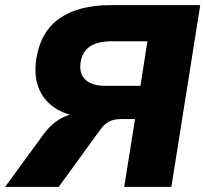

<svg xmlns="http://www.w3.org/2000/svg" viewBox="-44 -725 797 745"><path d="M-24 0 122 -200Q166 -262 227 -280Q154 -301 119 -357.5Q84 -414 97 -498Q114 -603 187.5 -654Q261 -705 384 -705H733L621 0H438L480 -263H426Q399 -263 380.5 -254Q362 -245 346 -223L184 0ZM365 -392H501L528 -565H395Q334 -565 304.5 -544.5Q275 -524 269 -484Q262 -440 287 -416Q312 -392 365 -392Z"/></svg>

Font: Winston ExtraBold
Style: Italic
Weight: 800
Italic angle: -9°
Designer: Original fonts by Vernon Adams / Changes by Cristiano Sobral
Foundry: Original fonts by Vernon Adams / Changes by Cristiano Sobral
Version: Version 2.503;July 17, 2020;FontCreator 13.0.0.2655 64-bit